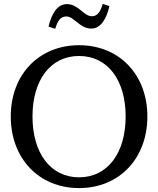

<svg xmlns="http://www.w3.org/2000/svg" viewBox="-20 -946 808 981"><path d="M384 -40C238 -40 146 -164 146 -351C146 -537 238 -660 384 -660C530 -660 622 -537 622 -351C622 -164 530 -40 384 -40ZM35 -351C35 -136 179 15 384 15C589 15 733 -136 733 -351C733 -565 589 -715 384 -715C179 -715 35 -565 35 -351ZM228 -810 262 -799C275 -839 288 -862 319 -862C359 -862 387 -800 446 -800C496 -800 525 -852 539 -915L505 -926C493 -887 479 -863 449 -863C408 -863 381 -925 322 -925C271 -925 243 -873 228 -810Z"/></svg>

Font: LT Superior Serif Medium
Style: Regular
Weight: 500
Designer: Daniel Lyons
Foundry: LyonsType
Version: Version 2.120;FEAKit 1.0